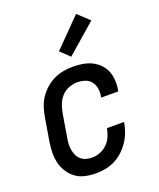

<svg xmlns="http://www.w3.org/2000/svg" viewBox="-143 -856 787 951"><g transform="rotate(-20 250.0 -380.0)"><path d="M199 8Q170 8 142 2Q114 -4 92.5 -19.5Q71 -35 56 -58Q41 -81 34.5 -107.5Q28 -134 28.5 -163Q29 -192 34 -221L54 -341Q58 -365 66 -390Q74 -415 89 -437.5Q104 -460 124.5 -478Q145 -496 169 -507.5Q193 -519 218.5 -523.5Q244 -528 269 -528Q294 -528 319 -524Q344 -520 365.5 -510Q387 -500 404.5 -483Q422 -466 431.5 -444Q441 -422 443 -397Q445 -372 441 -346L439 -336H349L350 -342Q354 -363 350.5 -383.5Q347 -404 335 -419.5Q323 -435 303.5 -441.5Q284 -448 262 -448Q240 -448 217.5 -439Q195 -430 179 -412Q163 -394 155 -372Q147 -350 143 -327L123 -207Q120 -191 119 -175Q118 -159 121 -143.5Q124 -128 130 -114.5Q136 -101 147.5 -91Q159 -81 174.5 -76.5Q190 -72 206 -72Q227 -72 248 -80Q269 -88 285.5 -104Q302 -120 311 -140.5Q320 -161 324 -182V-184H414V-182Q410 -157 401 -132.5Q392 -108 377 -85.5Q362 -63 342 -44.5Q322 -26 298.5 -14Q275 -2 249 3Q223 8 199 8ZM279 -577 231 -623 374 -768 434 -712Z"/></g></svg>

Font: Iosevka Medium Oblique
Style: Regular
Weight: 500
Italic angle: -9°
Monospace: yes
Designer: Belleve Invis
Foundry: Belleve Invis
Version: Version 32.5.0; ttfautohint (v1.8.4)